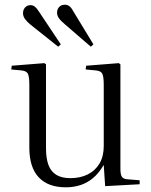

<svg xmlns="http://www.w3.org/2000/svg" viewBox="-20 -784 644 818"><path d="M260 14Q185 14 145 -28.5Q105 -71 105 -155V-422Q105 -457 99 -469.5Q93 -482 71 -484L28 -488L30 -504L169 -515L176 -510V-152Q176 -109 186.5 -81Q197 -53 220 -39Q243 -25 280 -25Q322 -25 354 -41Q386 -57 404 -87.5Q422 -118 422 -162V-422Q422 -457 416 -469.5Q410 -482 388 -484L345 -488L347 -504L486 -515L493 -510V-65Q493 -40 499.5 -30.5Q506 -21 525 -20L575 -16V1L428 9L422 -80H421Q401 -46 376.5 -25.5Q352 -5 323 4.5Q294 14 260 14ZM228 -585 110 -679Q95 -691 86.5 -703Q78 -715 78 -728Q78 -737 81.5 -744.5Q85 -752 92.5 -757Q100 -762 110 -762Q120 -762 128 -756Q136 -750 145 -736L239 -595ZM367 -585 257 -680Q239 -695 231 -706.5Q223 -718 223 -730Q223 -740 227 -747.5Q231 -755 238.5 -759.5Q246 -764 256 -764Q266 -764 274.5 -758.5Q283 -753 291 -738L378 -595Z"/></svg>

Font: Literata 60pt Light
Style: Regular
Weight: 300
Designer: Latin by Veronika Burian and Jose Scaglione. Greek by Irene Vlachou. Cyrillic by Vera Evstafieva.
Foundry: TypeTogether
Version: Version 3.103;gftools[0.9.29]